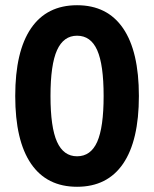

<svg xmlns="http://www.w3.org/2000/svg" viewBox="-20 -705 590 735"><path d="M275 10Q159.2 10 98.8 -78.3Q38.3 -166.7 38.3 -337.5Q38.3 -508.3 98.8 -596.7Q159.2 -685 275 -685Q390.8 -685 451.2 -596.7Q511.7 -508.3 511.7 -337.5Q511.7 -166.7 451.2 -78.3Q390.8 10 275 10ZM275 -106.7Q327.5 -106.7 352.1 -162.1Q376.7 -217.5 376.7 -337.5Q376.7 -457.5 352.1 -512.9Q327.5 -568.3 275 -568.3Q223.3 -568.3 198.3 -512.9Q173.3 -457.5 173.3 -337.5Q173.3 -217.5 198.3 -162.1Q223.3 -106.7 275 -106.7Z"/></svg>

Font: Funnel Sans Light
Style: Bold
Weight: 700
Version: Version 1.000